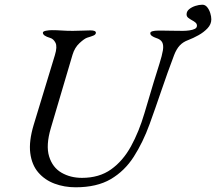

<svg xmlns="http://www.w3.org/2000/svg" viewBox="-20 -781 917 815"><path d="M301 14Q253 14 211.5 -1.5Q170 -17 142.5 -49Q115 -81 108.5 -131Q102 -181 123 -251L213 -547Q224 -583 215.5 -599.5Q207 -616 193 -620Q162 -629 162 -642Q162 -648 175 -650.5Q188 -653 200 -653Q221 -653 242 -651.5Q263 -650 289 -650Q311 -650 330 -651Q349 -652 364 -652Q388 -652 387 -641Q386 -634 376.5 -630Q367 -626 350 -621Q338 -617 317.5 -598Q297 -579 288 -549L196 -238Q174 -164 188.5 -117Q203 -70 241 -48Q279 -26 328 -26Q401 -26 451.5 -62Q502 -98 536 -160Q570 -222 593 -300Q600 -322 610 -357Q620 -392 632.5 -432.5Q645 -473 657 -511Q668 -546 671.5 -567.5Q675 -589 668.5 -601.5Q662 -614 642 -620Q633 -623 625.5 -628Q618 -633 618 -640Q618 -646 627.5 -648.5Q637 -651 649 -651Q663 -651 677 -651Q691 -651 709.5 -650.5Q728 -650 756 -650Q770 -650 784 -652Q798 -654 807 -658.5Q816 -663 816 -672Q816 -680 809.5 -685.5Q803 -691 795 -695Q786 -700 779 -705.5Q772 -711 772 -720Q772 -733 783 -742Q794 -751 809.5 -756Q825 -761 839 -761Q851 -761 859.5 -750.5Q868 -740 872.5 -725.5Q877 -711 877 -699Q877 -678 861 -661Q845 -644 822.5 -631.5Q800 -619 779 -611Q757 -603 743 -588Q729 -573 719 -547Q691 -473 665.5 -398Q640 -323 615 -254Q587 -177 548 -116Q509 -55 450 -20.5Q391 14 301 14Z"/></svg>

Font: EB Garamond
Style: Italic
Weight: 400
Italic angle: -17.2°
Designer: Georg Duffner and Octavio Pardo
Foundry: Georg Duffner
Version: Version 1.001